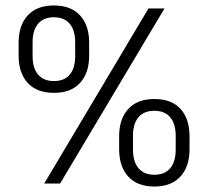

<svg xmlns="http://www.w3.org/2000/svg" viewBox="-20 -670 760 701"><path d="M199.5 0H141.5L522 -639H580.5ZM543.5 11Q481 11 448 -25.5Q415 -62 415 -125V-172.5Q415 -236 448.2 -272.2Q481.5 -308.5 543.5 -308.5Q606 -308.5 639 -272.5Q672 -236.5 672 -172.5V-125Q672 -62 638.8 -25.5Q605.5 11 543.5 11ZM543.5 -32Q581.5 -32 601.5 -55.8Q621.5 -79.5 621.5 -124V-173.5Q621.5 -218 601.5 -241.8Q581.5 -265.5 543.5 -265.5Q505.5 -265.5 485.5 -241.8Q465.5 -218 465.5 -173.5V-124Q465.5 -79.5 485.8 -55.8Q506 -32 543.5 -32ZM177 -331Q114.5 -331 81.2 -367.2Q48 -403.5 48 -466.5V-514.5Q48 -577.5 81.2 -613.8Q114.5 -650 177 -650Q239 -650 272.2 -613.8Q305.5 -577.5 305.5 -514.5V-466.5Q305.5 -403.5 272.2 -367.2Q239 -331 177 -331ZM177 -374Q214.5 -374 234.5 -397.5Q254.5 -421 254.5 -465.5V-515.5Q254.5 -559.5 234.5 -583.2Q214.5 -607 177 -607Q139 -607 119 -583.2Q99 -559.5 99 -515.5V-465.5Q99 -421 119.2 -397.5Q139.5 -374 177 -374Z"/></svg>

Font: Anek Kannada Light
Style: Regular
Weight: 300
Designer: Vaishnavi Murthy, Maithili Shingre (Kannada) & Yesha Goshar (Latin)
Foundry: Ek Type
Version: Version 1.003